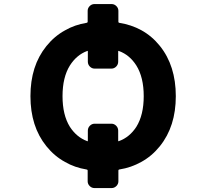

<svg xmlns="http://www.w3.org/2000/svg" viewBox="-20 -873 1040 970"><path d="M457 77.1Q443.4 77.1 433.1 66.9Q422.9 56.6 422.9 43V-11.7Q422.9 -15.6 418 -16.6Q357.4 -26.4 308.6 -54.7Q254.9 -84 214.4 -134.3Q173.8 -184.6 153.8 -247.6Q133.8 -310.5 133.8 -387.2Q133.8 -463.9 153.8 -526.9Q173.8 -589.8 214.4 -640.1Q254.9 -690.4 308.6 -719.7Q357.4 -748 418 -757.8Q422.9 -758.8 422.9 -762.7V-818.4Q422.9 -832 433.1 -842.3Q443.4 -852.5 457 -852.5H543.9Q557.6 -852.5 567.9 -842.3Q578.1 -832 578.1 -818.4V-762.7Q578.1 -758.8 582 -757.8Q643.6 -748 693.4 -720.7Q747.1 -691.4 787.6 -641.1Q828.1 -590.8 848.1 -527.3Q868.2 -463.9 868.2 -387.2Q868.2 -310.5 848.1 -247.6Q828.1 -184.6 787.6 -134.3Q747.1 -84 693.4 -54.7Q668.9 -41 641.1 -31.2Q613.3 -21.5 582 -16.6Q578.1 -15.6 578.1 -11.7V43Q578.1 56.6 567.9 66.9Q557.6 77.1 543.9 77.1ZM543 -248Q556.6 -248 566.9 -237.8Q577.1 -227.5 577.1 -212.9V-163.1Q577.1 -159.2 579.1 -159.2Q580.1 -159.2 581.1 -160.2Q634.8 -179.7 668.9 -232.4Q706.1 -292 706.1 -387.2Q706.1 -482.4 668.9 -542Q634.8 -595.7 581.1 -615.2Q580.1 -616.2 579.1 -616.2Q577.1 -616.2 577.1 -612.3V-561.5Q577.1 -546.9 566.9 -536.6Q556.6 -526.4 543 -526.4H458Q444.3 -526.4 434.1 -536.6Q423.8 -546.9 423.8 -561.5V-612.3Q423.8 -616.2 421.9 -616.2Q420.9 -616.2 419.9 -615.2Q367.2 -595.7 333 -542Q295.9 -482.4 295.9 -387.2Q295.9 -292 333 -232.4Q367.2 -179.7 419.9 -160.2Q420.9 -159.2 421.9 -159.2Q423.8 -159.2 423.8 -163.1V-212.9Q423.8 -227.5 434.1 -237.8Q444.3 -248 458 -248Z"/></svg>

Font: Rounded-L Mgen+ 1mn bold
Style: Bold
Weight: 700
Designer: [Source Han Sans]
Ryoko NISHIZUKA  (kana & ideographs); Paul D. Hunt (Latin, Greek & Cyrillic); Wenlong ZHANG  (bopomofo
Version: Version 1.059.20150602